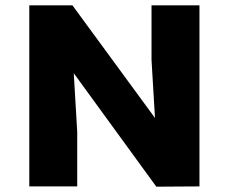

<svg xmlns="http://www.w3.org/2000/svg" viewBox="-20 -700 859 721"><path d="M549 -680H729V0L567 1L257 -425L270 -204V0H90V-680H252L562 -257L549 -475Z"/></svg>

Font: Martel Sans Heavy
Style: Regular
Weight: 900
Designer: Dan Reynolds and Mathieu Réguer
Foundry: Dan Reynolds and Mathieu Réguer
Version: Version 1.001;PS 001.001;hotconv 1.0.70;makeotf.lib2.5.58329